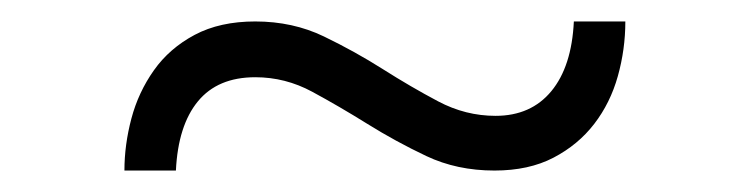

<svg xmlns="http://www.w3.org/2000/svg" viewBox="-20 -432 700 179"><path d="M441 -273Q406 -273 377.5 -286.5Q349 -300 322.5 -316.5Q296 -333 271 -346.5Q246 -360 218 -360Q183 -360 164.5 -337.5Q146 -315 144 -273H96Q96 -297 102.5 -321.5Q109 -346 123.5 -366.5Q138 -387 161.5 -399.5Q185 -412 218 -412Q253 -412 282 -398Q311 -384 337 -367.5Q363 -351 388.5 -337.5Q414 -324 442 -324Q475 -324 494 -347Q513 -370 515 -412H563Q563 -386 556 -361Q549 -336 534 -316.5Q519 -297 496 -285Q473 -273 441 -273Z"/></svg>

Font: Transpass ExtraLight
Style: Regular
Weight: 200
Designer: Delve Withrington
Foundry: Delve Fonts
Version: Version 1.001;December 18, 2019;FontCreator 12.0.0.2547 64-b